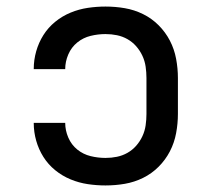

<svg xmlns="http://www.w3.org/2000/svg" viewBox="-20 -558 640 586"><path d="M302 8Q275 8 248 4Q221 0 195.5 -10.5Q170 -21 148.5 -38.5Q127 -56 112.5 -79Q98 -102 90.5 -128.5Q83 -155 83 -182Q83 -183 83 -183Q83 -183 83 -183H179Q179 -183 179 -183Q179 -183 179 -183Q179 -160 188.5 -138Q198 -116 216 -101.5Q234 -87 256.5 -81.5Q279 -76 302 -76Q320 -76 337 -79.5Q354 -83 369 -91.5Q384 -100 395.5 -113Q407 -126 414.5 -142Q422 -158 424.5 -175.5Q427 -193 427 -210V-320Q427 -337 424.5 -354.5Q422 -372 414.5 -388Q407 -404 395.5 -417Q384 -430 369 -438.5Q354 -447 337 -450.5Q320 -454 302 -454Q279 -454 256.5 -448.5Q234 -443 216 -428.5Q198 -414 188.5 -392Q179 -370 179 -347Q179 -347 179 -347Q179 -347 179 -347H83Q83 -347 83 -347Q83 -347 83 -348Q83 -375 90.5 -401.5Q98 -428 112.5 -451Q127 -474 148.5 -491.5Q170 -509 195.5 -519.5Q221 -530 248 -534Q275 -538 302 -538Q332 -538 361 -533Q390 -528 416.5 -515Q443 -502 464 -481Q485 -460 498.5 -434Q512 -408 517.5 -378.5Q523 -349 523 -320V-210Q523 -181 517.5 -151.5Q512 -122 498.5 -96Q485 -70 464 -49Q443 -28 416.5 -15Q390 -2 361 3Q332 8 302 8Z"/></svg>

Font: Iosevka Curly Medium Extended
Style: Regular
Weight: 500
Width: 7
Monospace: yes
Designer: Belleve Invis
Foundry: Belleve Invis
Version: Version 11.1.0; ttfautohint (v1.8.3)